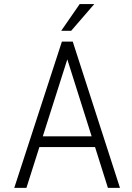

<svg xmlns="http://www.w3.org/2000/svg" viewBox="-20 -913 640 933"><path d="M441.9 -198.2H171.4L108.4 0H49.3L280.8 -710.9H333.5L563 0H504.4ZM188 -250.5H425.3L307.1 -624.5ZM367.2 -893.1H438L325.7 -763.2H277.3Z"/></svg>

Font: Roboto Mono Light
Style: Regular
Weight: 300
Designer: Google
Version: Version 2.000985; 2015; ttfautohint (v1.3)